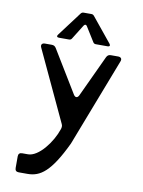

<svg xmlns="http://www.w3.org/2000/svg" viewBox="-111 -858 908 1219"><g transform="rotate(10 343.0 -248.0)"><path d="M200 -599H265C273 -599 279 -602 283 -609L341 -702C348 -712 356 -712 362 -702L420 -609C424 -602 430 -599 438 -599H514C527 -599 531 -607 523 -617L395 -774C390 -780 385 -783 377 -783H327C319 -783 314 -780 309 -774L191 -617C183 -607 187 -599 200 -599ZM97 287H154C235 287 300 243 392 49L611 -519C618 -536 609 -547 591 -547H544C530 -547 522 -541 516 -529L391 -261C382 -243 368 -242 357 -259L192 -530C185 -542 176 -547 163 -547H119C100 -547 92 -535 100 -518L313 -62C319 -50 316 -38 313 -29C284 58 204 164 135 164H97C81 164 73 173 73 188V263C73 279 81 287 97 287Z"/></g></svg>

Font: OpenDyslexic3
Style: Regular
Weight: 400
Designer: Abelardo Gonzalez
Version: Version 3.001;PS 003.001;hotconv 1.0.88;makeotf.lib2.5.64775